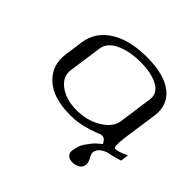

<svg xmlns="http://www.w3.org/2000/svg" viewBox="-165 -670 1006 1006"><g transform="rotate(45 338.0 -166.5)"><path d="M523.4 -167 549.8 -354.5Q556.6 -404.3 507.3 -431.2Q458 -458 377 -458Q295.9 -458 238.8 -431.2Q181.6 -404.3 174.8 -354.5L148.4 -167Q141.6 -115.2 190.9 -78.6Q240.2 -42 318.4 -42Q396.5 -42 456.5 -78.6Q516.6 -115.2 523.4 -167ZM555.7 124Q552.7 147.5 534.2 157.2Q515.6 167 497.1 167Q486.3 167 476.1 164.1Q465.8 161.1 457.5 150.9Q449.2 140.6 451.2 124Q456.1 93.8 463.4 77.1Q470.7 60.5 495.1 29.3Q511.7 7.8 542 -14.6Q540 -17.6 535.6 -23.9Q531.2 -30.3 528.8 -33.7Q526.4 -37.1 520.5 -40Q514.6 -43 505.9 -43Q498 -43 472.2 -32.2Q446.3 -21.5 403.8 -10.7Q361.3 0 312.5 0Q185.5 0 122.1 -59.1Q58.6 -118.2 71.3 -208L85.9 -312.5Q98.6 -400.4 176.8 -450.2Q254.9 -500 382.8 -500Q511.7 -500 575.2 -449.7Q638.7 -399.4 627 -312.5L599.6 -121.1Q588.9 -42 604.5 -42Q628.9 -42 675.8 -65.4L669.9 -20.5Q617.2 -3.9 593.8 -1Q579.1 2 558.6 15.6Q538.1 29.3 534.2 52.7Q533.2 65.4 545.4 86.9Q557.6 108.4 555.7 124Z"/></g></svg>

Font: okolaks
Style: RegularItalic
Weight: 500
Italic angle: -8°
Version: Version 000.6.0